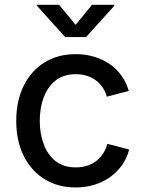

<svg xmlns="http://www.w3.org/2000/svg" viewBox="-20 -782 614 813"><path d="M300.3 11.7Q225.1 11.7 168.5 -23.4Q111.8 -58.6 80.3 -122.1Q48.8 -185.5 48.8 -269.5Q48.8 -355 80.3 -418.7Q111.8 -482.4 168.5 -517.6Q225.1 -552.7 300.3 -552.7Q341.8 -552.7 377.9 -542Q414.1 -531.2 443.4 -511.5Q472.7 -491.7 493.7 -462.6Q514.6 -433.6 525.4 -397L432.1 -372.6Q426.8 -393.6 415 -411.1Q403.3 -428.7 386.5 -441.4Q369.6 -454.1 348.1 -460.9Q326.7 -467.8 300.8 -467.8Q248.5 -467.8 214.8 -440.7Q181.2 -413.6 164.8 -368.7Q148.4 -323.7 148.4 -270Q148.4 -216.8 164.8 -172.1Q181.2 -127.4 214.8 -100.3Q248.5 -73.2 300.8 -73.2Q327.1 -73.2 349.1 -80.3Q371.1 -87.4 388.2 -100.8Q405.3 -114.3 417 -132.6Q428.7 -150.9 434.6 -172.9L526.9 -148.9Q517.1 -110.8 495.8 -81.5Q474.6 -52.2 444.8 -31.2Q415 -10.3 378.4 0.7Q341.8 11.7 300.3 11.7ZM230 -761.7 300.3 -676.8 369.6 -761.7H463.9V-757.3L344.2 -625H255.9L136.7 -757.3V-761.7Z"/></svg>

Font: Inter Cardless
Style: Regular
Weight: 400
Designer: Rasmus Andersson
Foundry: rsms
Version: Version 4.001;git-9221beed3